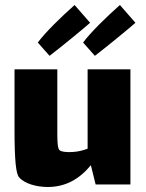

<svg xmlns="http://www.w3.org/2000/svg" viewBox="-20 -737 582 767"><path d="M340 -646 278 -717C227 -672 160 -607 131 -567L178 -514C229 -553 314 -623 340 -646ZM359 -514C410 -553 495 -623 521 -646L459 -717C408 -672 341 -607 312 -567ZM330 -143C312 -136 291 -131 272 -130C250 -128 222 -130 216 -139C208 -150 209 -198 209 -220V-460H38V-218C38 -95 44 -43 56 -29C78 -3 126 10 171 10C240 10 296 -20 343 -77L362 0H501V-460H330Z"/></svg>

Font: FilmFarsi_V5 Display
Style: Regular
Weight: 400
Designer: Borna Izadpanah
Foundry: Borna Izadpanah
Version: Version 1.000;PS 001.000;hotconv 1.0.88;makeotf.lib2.5.64775